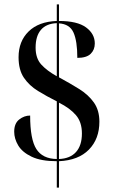

<svg xmlns="http://www.w3.org/2000/svg" viewBox="-20 -780 522 879"><path d="M240 -42Q168 -42 125 -62.5Q82 -83 63.5 -114Q45 -145 45 -177Q45 -215 68 -233Q91 -251 118 -251Q118 -142 146.5 -97.5Q175 -53 240 -52V-316Q194 -339 154 -363.5Q114 -388 89.5 -424Q65 -460 65 -518Q65 -591 111 -636Q157 -681 240 -684V-760H250V-684Q334 -684 374 -654.5Q414 -625 414 -581Q414 -552 395 -533.5Q376 -515 334 -515Q334 -592 316.5 -631Q299 -670 250 -673V-426Q300 -399 342.5 -372.5Q385 -346 410 -310.5Q435 -275 435 -223Q435 -144 387 -95Q339 -46 250 -42V79H240ZM240 -674Q192 -672 167.5 -643.5Q143 -615 143 -562Q143 -513 169 -484.5Q195 -456 240 -431ZM250 -52Q301 -54 328 -84Q355 -114 355 -169Q355 -221 327.5 -253Q300 -285 250 -310Z"/></svg>

Font: Noto Serif Display Condensed SemiBold
Style: Regular
Weight: 600
Width: 3
Designer: Monotype Design Team
Foundry: Monotype Imaging Inc.
Version: Version 2.009